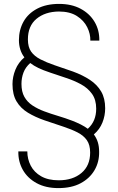

<svg xmlns="http://www.w3.org/2000/svg" viewBox="-20 -732 604 984"><path d="M279 232Q214 232 167.5 206.5Q121 181 97 138.5Q73 96 74 44H120Q120 83 137.5 117Q155 151 191 171.5Q227 192 281 192Q353 192 397.5 154.5Q442 117 442 50Q442 11 425.5 -13Q409 -37 378 -53Q347 -69 304.5 -83Q262 -97 209 -115Q160 -132 123 -154.5Q86 -177 65 -212Q44 -247 44 -301Q44 -338 59 -375Q74 -412 105 -438Q91 -456 84 -478.5Q77 -501 77 -526Q77 -579 100.5 -621Q124 -663 170.5 -687.5Q217 -712 283 -712Q347 -712 393.5 -687Q440 -662 465 -619.5Q490 -577 489 -524H443Q444 -558 427 -592.5Q410 -627 374 -650Q338 -673 281 -673Q211 -672 167 -635.5Q123 -599 123 -530Q123 -491 139.5 -467.5Q156 -444 187 -428Q218 -412 260.5 -397.5Q303 -383 355 -365Q404 -347 441 -322.5Q478 -298 498.5 -263Q519 -228 519 -177Q519 -139 505 -104Q491 -69 461 -43Q475 -24 481.5 -2.5Q488 19 488 46Q489 98 464.5 140Q440 182 393.5 207Q347 232 279 232ZM430 -72Q452 -92 462.5 -117.5Q473 -143 473 -175Q473 -221 451.5 -251Q430 -281 395 -300Q360 -319 319 -332.5Q278 -346 237 -360Q201 -372 177 -383.5Q153 -395 135 -409Q111 -388 100.5 -360.5Q90 -333 90 -302Q90 -262 105 -235.5Q120 -209 146.5 -191.5Q173 -174 206.5 -161.5Q240 -149 277 -138Q314 -127 351 -113Q374 -104 394 -94Q414 -84 430 -72Z"/></svg>

Font: DM Sans 18pt ExtraLight
Style: Regular
Weight: 250
Designer: Colophon Foundry, Jonny Pinhorn
Foundry: Colophon Foundry
Version: Version 4.004;gftools[0.9.30]